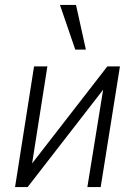

<svg xmlns="http://www.w3.org/2000/svg" viewBox="-20 -758 546 778"><path d="M41 0 118 -489H172L104 -57H80L415 -489H466L388 0H334L404 -432H427L92 0ZM285 -557 223 -738H288L328 -557Z"/></svg>

Font: Nunito Sans 10pt Condensed Light
Style: Italic
Weight: 300
Width: 3
Italic angle: -9°
Designer: Vernon Adams
Foundry: Vernon Adams
Version: Version 3.101;gftools[0.9.27]